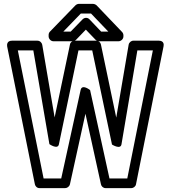

<svg xmlns="http://www.w3.org/2000/svg" viewBox="-20 -946 885 991"><path d="M607 -201 689 -686H769L637 -25H545L445 -481C445 -481 403 -515 396 -481L296 -25H205L72 -686H152L235 -202C235 -202 278 -172 284 -201L385 -686H456L558 -200C558 -200 602 -172 607 -201ZM580 -339 501 -716C499 -727 489 -736 477 -736H365C354 -736 343 -728 341 -716L262 -340L198 -715C196 -726 186 -736 173 -736H42C14 -736 16 -713 17 -706L160 5C162 15 171 25 184 25H316C327 25 338 17 341 5L421 -359L501 5C503 16 513 25 525 25H658C668 25 680 17 682 5L824 -706C830 -734 807 -736 800 -736H668C657 -736 646 -727 644 -715ZM539 -783H502L442 -846C433 -856 417 -857 406 -846L345 -783H307L397 -876H450ZM617 -764C617 -769 615 -776 610 -781L479 -918C475 -922 467 -926 460 -926H387C381 -926 374 -923 369 -918L238 -783C234 -779 231 -773 231 -766V-758C231 -747 241 -733 256 -733H355C361 -733 368 -736 373 -741L423 -793L473 -741C477 -737 484 -733 491 -733H592C603 -733 617 -743 617 -758Z"/></svg>

Font: Asimov
Style: NarOu
Weight: 500
Designer: Google
Version: Version 2.000980; 2014